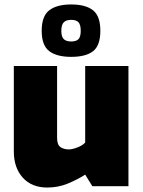

<svg xmlns="http://www.w3.org/2000/svg" viewBox="-20 -835 640 861"><path d="M192 6Q122 6 82 -38.5Q42 -83 42 -156V-539H236V-217Q236 -186 251 -175.5Q266 -165 289 -165Q304 -165 327.5 -174Q351 -183 362 -196V-539H556V0H394L362 -52Q328 -30 284.5 -12Q241 6 192 6ZM299 -580Q235 -580 201 -605.5Q167 -631 167 -697Q167 -763 201 -789Q235 -815 299 -815Q364 -815 397 -789Q430 -763 430 -697Q430 -631 397.5 -605.5Q365 -580 299 -580ZM299 -649Q322 -649 332 -659.5Q342 -670 342 -697Q342 -724 332 -735Q322 -746 299 -746Q277 -746 266 -735Q255 -724 255 -697Q255 -670 266 -659.5Q277 -649 299 -649Z"/></svg>

Font: Exo Thin Black
Style: Regular
Weight: 900
Version: Version 2.000